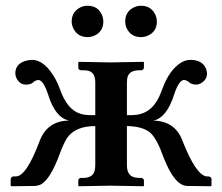

<svg xmlns="http://www.w3.org/2000/svg" viewBox="-20 -646 771 667"><path d="M415 -570.8Q415 -607.4 447.8 -621.6Q458.5 -626 470.2 -626Q505.4 -626 520 -594.2Q524.9 -582.5 524.9 -570.8Q524.9 -536.1 493.2 -522Q482.4 -517.1 470.2 -517.1Q434.6 -517.1 419.9 -548.3Q415 -559.1 415 -570.8ZM229 -570.8Q229 -606 260.7 -621.1Q272.5 -626 284.2 -626Q320.8 -626 334.5 -593.3Q338.9 -582.5 338.9 -570.8Q338.9 -536.1 307.6 -522Q295.9 -517.1 284.2 -517.1Q249 -517.1 234.4 -548.3Q229 -559.6 229 -570.8ZM420.9 -208V-71.8Q420.9 -32.2 453.6 -28.8Q459 -28.3 463.9 -27.8H472.2Q479 -25.9 480 -20V-1L479 1Q478 1 363.8 -1L253.9 1L252 -1V-20Q253.9 -26.9 259.8 -27.8H268.1Q306.2 -27.8 310.1 -59.1Q310.5 -65.4 311 -71.8V-208Q240.2 -208 211.9 -165Q201.2 -147.9 188 -112.8Q154.3 -20.5 120.1 -4.4Q110.8 -0.5 102.1 0L20 1L17.1 -1V-23.9Q18.6 -32.2 26.9 -33.2H35.2Q71.3 -33.2 116.2 -152.3Q117.2 -155.3 118.2 -157.2Q145 -226.6 220.2 -227.1Q171.9 -236.8 147 -317.9Q130.9 -366.7 113.8 -368.2Q102.5 -367.2 96.2 -360.8Q87.9 -352.1 69.8 -352.1Q48.8 -352.1 37.1 -374.5Q33.2 -383.3 33.2 -391.1Q33.2 -421.9 65.4 -433.6Q77.6 -437.5 90.8 -438Q136.7 -438 174.3 -368.2Q182.6 -352.5 188 -336.9Q212.9 -265.1 258.8 -251Q274.9 -246.1 293.9 -246.1H311V-359.9Q311 -394.5 286.1 -400.4Q277.8 -401.9 268.1 -401.9H259.8Q252.9 -403.8 252 -410.2V-429.2L253.9 -431.2Q254.9 -431.2 363.8 -429.2L479 -431.2L480 -429.2V-410.2Q478 -403.3 472.2 -401.9H463.9Q426.3 -401.9 421.9 -373Q420.9 -366.7 420.9 -359.9V-246.1H438Q502.9 -246.1 532.7 -309.6Q538.6 -322.3 543.9 -336.9Q568.8 -405.3 611.3 -429.7Q626 -438 641.1 -438Q684.1 -438 696.3 -405.8Q698.7 -397.9 699.2 -391.1Q699.2 -368.7 676.8 -356Q668.9 -352.1 662.1 -352.1Q644 -352.5 636.2 -360.8Q628.4 -367.7 618.2 -368.2Q601.1 -366.2 585 -317.9Q559.1 -235.8 512.2 -227.1Q588.4 -225.6 613.8 -157.2Q660.2 -39.1 696.8 -33.2H705.1Q713.9 -31.2 714.8 -23.9V-1L711.9 1L629.9 0Q587.4 -1 549.8 -95.2Q547.9 -99.6 543 -112.8Q521.5 -170.9 497.6 -188.5Q470.2 -207.5 420.9 -208Z"/></svg>

Font: Linux Libertine O
Style: Bold
Weight: 700
Designer: Philipp H. Poll
Foundry: Philipp H. Poll
Version: Version 5.0.0